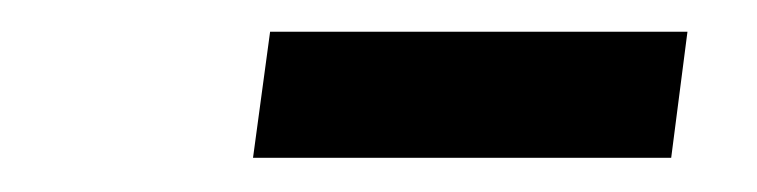

<svg xmlns="http://www.w3.org/2000/svg" viewBox="-20 -748 465 118"><path d="M146 -728.5H402.5L392.5 -651H135.5Z"/></svg>

Font: Merriweather Light 18pt Medium
Style: Italic
Weight: 500
Italic angle: -7.8°
Version: Version 2.101